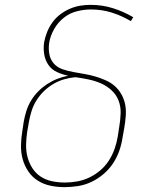

<svg xmlns="http://www.w3.org/2000/svg" viewBox="-20 -763 640 791"><path d="M246 8Q216 8 187.5 2Q159 -4 135.5 -19Q112 -34 96.5 -57Q81 -80 73.5 -107Q66 -134 66.5 -164Q67 -194 72 -223L78 -263Q82 -285 89 -307Q96 -329 108.5 -349.5Q121 -370 138 -387Q155 -404 175 -417Q195 -430 217 -438.5Q239 -447 261 -451Q237 -456 215 -466Q193 -476 179.5 -495.5Q166 -515 162 -540Q158 -565 162 -590Q166 -611 174.5 -632Q183 -653 196.5 -671.5Q210 -690 228.5 -704Q247 -718 268 -727Q289 -736 310.5 -739.5Q332 -743 353 -743Q402 -743 446 -729Q490 -715 529 -692L519 -676Q482 -698 441 -711Q400 -724 354 -724Q326 -724 296.5 -716.5Q267 -709 243 -690Q219 -671 203.5 -644Q188 -617 183 -589Q179 -565 183 -541.5Q187 -518 201.5 -501.5Q216 -485 238.5 -477.5Q261 -470 283.5 -466Q306 -462 329 -458Q352 -454 374 -447.5Q396 -441 417 -431.5Q438 -422 454 -407.5Q470 -393 481 -373Q492 -353 496 -330.5Q500 -308 498 -284Q496 -260 492 -236L485 -197Q481 -169 471.5 -142Q462 -115 446 -90.5Q430 -66 406.5 -46Q383 -26 356.5 -13.5Q330 -1 301.5 3.5Q273 8 246 8ZM247 -11Q272 -11 297.5 -15.5Q323 -20 347.5 -31.5Q372 -43 393 -61Q414 -79 428.5 -101.5Q443 -124 452 -149.5Q461 -175 465 -200L471 -239Q476 -267 477 -295.5Q478 -324 468.5 -348.5Q459 -373 439.5 -391Q420 -409 396 -419.5Q372 -430 345.5 -435.5Q319 -441 291 -445Q268 -443 245 -436.5Q222 -430 200.5 -417.5Q179 -405 161 -387.5Q143 -370 130 -349Q117 -328 110 -305.5Q103 -283 99 -260L92 -220Q88 -194 87.5 -167Q87 -140 93.5 -115.5Q100 -91 113.5 -70Q127 -49 147.5 -35.5Q168 -22 194 -16.5Q220 -11 247 -11Z"/></svg>

Font: Iosevka Aile Thin Oblique
Style: Regular
Weight: 100
Italic angle: -9°
Designer: Belleve Invis
Foundry: Belleve Invis
Version: Version 31.1.0; ttfautohint (v1.8.4)